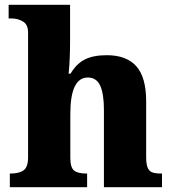

<svg xmlns="http://www.w3.org/2000/svg" viewBox="-20 -780 720 800"><path d="M21 -57H24Q60 -57 78.5 -70.5Q97 -84 97 -125V-644Q97 -678 75.5 -690.5Q54 -703 30 -703H16V-760H272V-610Q272 -533 266 -473H274Q298 -514 333 -532Q368 -550 425 -550Q507 -550 548 -504Q589 -458 589 -358V-128Q589 -97 595 -82Q601 -67 614 -62Q627 -57 651 -57H655V0H413V-322Q413 -389 397.5 -423Q382 -457 346 -457Q273 -457 273 -305V-122Q273 -83 288 -70Q303 -57 339 -57H343V0H21Z"/></svg>

Font: Noto Serif ExtraBold
Style: Regular
Weight: 800
Designer: Monotype Design Team
Foundry: Monotype Imaging Inc.
Version: Version 1.001